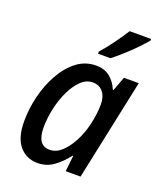

<svg xmlns="http://www.w3.org/2000/svg" viewBox="-143 -860 809 961"><g transform="rotate(20 261.5 -379.0)"><path d="M171 10Q112 10 75 -33.5Q38 -77 38 -164Q38 -231 54.5 -298.5Q71 -366 103 -423Q135 -480 180 -514.5Q225 -549 282 -549Q328 -549 357 -525Q386 -501 401 -464H405L433 -539H512L398 0H319L328 -85H325Q294 -44 256.5 -17Q219 10 171 10ZM206 -73Q240 -73 269 -99.5Q298 -126 320.5 -168.5Q343 -211 355 -260Q363 -293 366.5 -321Q370 -349 370 -374Q370 -415 350 -439.5Q330 -464 296 -464Q261 -464 233 -437Q205 -410 184 -366Q163 -322 151.5 -270Q140 -218 140 -168Q140 -73 206 -73ZM270 -619Q299 -652 329 -693Q359 -734 380 -768H494V-759Q483 -746 464 -725.5Q445 -705 421.5 -682.5Q398 -660 375.5 -640.5Q353 -621 336 -608H270Z"/></g></svg>

Font: Noto Sans SemiCondensed Medium
Style: Italic
Weight: 500
Width: 4
Italic angle: -12°
Designer: Monotype Design Team
Foundry: Monotype Imaging Inc.
Version: Version 2.013; ttfautohint (v1.8.4.7-5d5b)